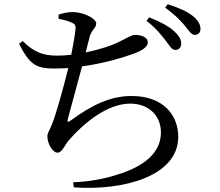

<svg xmlns="http://www.w3.org/2000/svg" viewBox="-20 -840 1040 908"><path d="M762 -650C782 -624 792 -604 808 -604C825 -603 837 -615 837 -633C837 -653 828 -670 804 -692C778 -716 737 -738 685 -758L673 -741C717 -708 742 -675 762 -650ZM852 -721C873 -696 884 -675 901 -675C917 -675 928 -685 928 -703C928 -724 918 -743 891 -765C866 -785 825 -804 773 -820L761 -804C808 -770 831 -745 852 -721ZM257 -751C283 -746 302 -741 317 -734C334 -727 339 -722 337 -701C335 -679 327 -630 317 -581C293 -578 271 -577 249 -577C185 -577 142 -592 87 -646L70 -633C123 -528 156 -516 241 -516C262 -516 282 -517 303 -518C283 -438 246 -300 225 -250C211 -215 204 -211 204 -195C204 -161 229 -118 252 -118C274 -118 288 -157 304 -175C374 -256 486 -350 596 -350C680 -350 741 -296 741 -214C741 -142 697 -62 528 -12C471 6 403 19 326 22L329 46C564 63 823 -7 823 -193C823 -295 753 -386 602 -386C499 -386 412 -341 317 -272C298 -258 297 -262 302 -282L368 -526C478 -541 574 -572 615 -587C654 -602 679 -619 679 -639C679 -668 641 -675 618 -675C604 -675 584 -663 547 -644C508 -624 448 -605 385 -592L404 -666C414 -701 435 -707 435 -729C435 -753 374 -783 323 -783C301 -783 280 -778 257 -771Z"/></svg>

Font: Noto Serif JP Medium
Style: Regular
Weight: 500
Designer: Ryoko NISHIZUKA 西塚涼子 (kana & ideographs); Frank Grießhammer (Latin, Greek & Cyrillic); Wenlong ZHANG 张文龙 (bopomofo); San
Foundry: Adobe
Version: Version 2.001;hotconv 1.1.0;makeotfexe 2.6.0